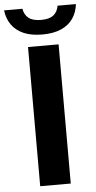

<svg xmlns="http://www.w3.org/2000/svg" viewBox="-105 -981 506 1017"><g transform="rotate(-5 148.0 -472.0)"><path d="M66.5 0V-740H229V0ZM148.5 -799.5Q89 -799.5 48.2 -817.5Q7.5 -835.5 -15.2 -868.2Q-38 -901 -43 -944.5H54.5Q60 -912 82.2 -894.5Q104.5 -877 148.5 -877Q192.5 -877 214.2 -894.5Q236 -912 241.5 -944.5H339Q334 -900.5 311.5 -868Q289 -835.5 248.5 -817.5Q208 -799.5 148.5 -799.5Z"/></g></svg>

Font: Encode Sans SC Condensed Thin
Style: Bold
Weight: 700
Version: Version 3.002